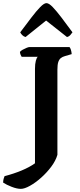

<svg xmlns="http://www.w3.org/2000/svg" viewBox="-94 -1004 512 1224"><path d="M39 200Q14 200 -19.5 187Q-53 174 -74 160Q-74 148 -71 136.5Q-68 125 -65 119Q-7 104 43.5 83Q94 62 129 37V-565Q129 -597 134.5 -617Q140 -637 147 -642H44Q41 -646 37.5 -654.5Q34 -663 33 -673Q38 -680 50.5 -687Q63 -694 75.5 -699Q88 -704 94 -704H349Q354 -699 358 -686.5Q362 -674 363 -659L319 -646Q304 -642 293.5 -633.5Q283 -625 277.5 -608.5Q272 -592 272 -560V-17Q261 21 232.5 59Q204 97 168 129Q132 161 97 180.5Q62 200 39 200ZM69 -768Q57 -771 48 -780Q39 -789 35 -798Q74 -850 106 -892Q138 -934 162.5 -959Q187 -984 202 -984Q218 -984 242 -959Q266 -934 298 -892Q330 -850 368 -798Q364 -792 355 -781.5Q346 -771 333 -768L200 -873Z"/></svg>

Font: Texturina 12pt
Style: Bold
Weight: 700
Designer: Guillermo Torres Carreño
Foundry: Omnibus-Type
Version: Version 1.002